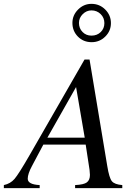

<svg xmlns="http://www.w3.org/2000/svg" viewBox="-71 -977 702 997"><path d="M564 0H319V-16Q364 -18 380 -30Q396 -42 396 -69Q396 -77 394 -95L374 -226H154L95 -115Q73 -74 73 -49Q73 -19 135 -16V0H-51V-16Q-17 -23 4.5 -48Q26 -73 83 -172L368 -668H394L486 -115Q496 -53 510 -36Q524 -19 564 -16ZM369 -262 324 -525 175 -262ZM405 -758Q362 -758 333.5 -787Q305 -816 305 -858Q305 -898 334.5 -927.5Q364 -957 404 -957Q446 -957 475.5 -927.5Q505 -898 505 -857Q505 -816 475.5 -787Q446 -758 405 -758ZM404 -923Q378 -923 358.5 -903.5Q339 -884 339 -858Q339 -830 357.5 -811Q376 -792 404 -792Q433 -792 452 -810.5Q471 -829 471 -857Q471 -885 451.5 -904Q432 -923 404 -923Z"/></svg>

Font: STIX
Style: Italic
Weight: 400
Italic angle: -16.33°
Designer: MicroPress Inc., with final additions and corrections provided by Coen Hoffman, Elsevier (retired)
Version: Version 1.1.1